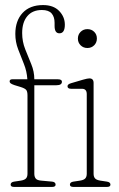

<svg xmlns="http://www.w3.org/2000/svg" viewBox="-20 -738 471 758"><path d="M115.5 -52Q115.5 -40.5 120.8 -33.5Q126 -26.5 141.5 -25L185.5 -21Q199.5 -19.5 199.5 -9Q199.5 0 185.5 0H36Q22 0 22 -9Q22 -19 36 -21L62.5 -25Q77.5 -27.5 83 -34Q88.5 -40.5 88.5 -52V-361.5Q88.5 -377.5 83 -383.5Q77.5 -389.5 61.5 -394.5L37 -402Q25.5 -406 21.8 -409.2Q18 -412.5 18 -416.5Q18 -425 28.5 -425H88Q86 -457 74.2 -486Q62.5 -515 51.5 -543.8Q40.5 -572.5 40.5 -604Q40.5 -656 69.2 -687Q98 -718 150 -718Q191 -718 213.5 -694.8Q236 -671.5 236 -640.5Q236 -606.5 214.5 -606.5Q195.5 -606.5 195.5 -635.5V-648Q195.5 -671.5 183.8 -685Q172 -698.5 145.5 -698.5Q108 -698.5 87.8 -674.2Q67.5 -650 67.5 -607.5Q67.5 -574 79.5 -543.8Q91.5 -513.5 103.5 -484.5Q115.5 -455.5 115.5 -425H208Q224.5 -425 224.5 -415.5Q224.5 -401.5 203 -401.5H115.5ZM325 -548.5Q309 -548.5 298.2 -559.2Q287.5 -570 287.5 -585.5Q287.5 -601.5 298.2 -612.2Q309 -623 325 -623Q341 -623 351.8 -612.5Q362.5 -602 362.5 -586Q362.5 -570 351.8 -559.2Q341 -548.5 325 -548.5ZM349.5 -410.5V-52Q349.5 -40.5 355 -34Q360.5 -27.5 375.5 -25L402 -21Q416 -19 416 -9Q416 0 402 0H270Q256 0 256 -9Q256 -19 270 -21L296.5 -25Q311.5 -27.5 317 -34Q322.5 -40.5 322.5 -52V-366.5Q322.5 -387.5 303.5 -387.5H261Q246.5 -387.5 246.5 -397.5Q246.5 -405.5 260.5 -409.5L308 -423.5Q325.5 -428.5 333 -428.5Q349.5 -428.5 349.5 -410.5Z"/></svg>

Font: Fraunces 144pt SuperSoft Thin
Style: Regular
Weight: 100
Version: Version 1.000;[0bf87f6ff]